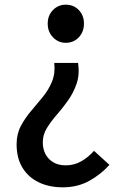

<svg xmlns="http://www.w3.org/2000/svg" viewBox="-20 -584 532 821"><path d="M248 217Q190 217 145.5 195.5Q101 174 76 133Q51 92 51 33Q51 -11 69 -45Q87 -79 112.5 -109Q138 -139 163 -169.5Q188 -200 202.5 -235.5Q217 -271 212 -315H314Q321 -265 307.5 -226Q294 -187 271 -154.5Q248 -122 223 -93.5Q198 -65 180.5 -36.5Q163 -8 163 25Q163 53 174.5 75Q186 97 208 110Q230 123 261 123Q297 123 327 106Q357 89 382 61L448 121Q410 163 360.5 190Q311 217 248 217ZM261 -401Q229 -401 206.5 -424.5Q184 -448 184 -483Q184 -518 206.5 -541Q229 -564 261 -564Q295 -564 317 -541Q339 -518 339 -483Q339 -448 317 -424.5Q295 -401 261 -401Z"/></svg>

Font: Noto Sans SC Thin Medium
Style: Regular
Weight: 500
Version: Version 2.004-H2;hotconv 1.0.118;makeotfexe 2.5.65603